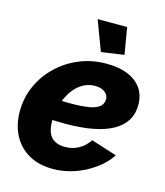

<svg xmlns="http://www.w3.org/2000/svg" viewBox="-110 -811 779 905"><g transform="rotate(15 279.0 -358.5)"><path d="M232 10Q164 10 114.5 -18Q65 -46 38.5 -96.5Q12 -147 12 -212Q12 -279 38 -337Q64 -395 110 -439.5Q156 -484 217.5 -509.5Q279 -535 350 -535Q410 -535 453.5 -517.5Q497 -500 520.5 -466.5Q544 -433 544 -385Q544 -300 465.5 -255.5Q387 -211 232 -211Q202 -211 166.5 -212.5Q131 -214 93 -218L113 -316Q145 -313 174 -311.5Q203 -310 232 -310Q291 -310 325.5 -316.5Q360 -323 375 -337Q390 -351 390 -371Q390 -387 381.5 -397.5Q373 -408 358.5 -414Q344 -420 324 -420Q291 -420 263 -403Q235 -386 214.5 -356Q194 -326 182.5 -287.5Q171 -249 171 -205Q171 -174 180 -151.5Q189 -129 209.5 -117Q230 -105 261 -105Q297 -105 327.5 -122Q358 -139 377 -169L503 -129Q476 -88 432 -56.5Q388 -25 336.5 -7.5Q285 10 232 10ZM254 -727H398L420 -597L309 -581Z"/></g></svg>

Font: Raleway Thin ExtraBold
Style: Italic
Weight: 800
Italic angle: -12°
Version: Version 4.026